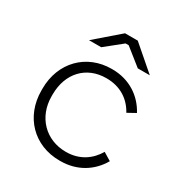

<svg xmlns="http://www.w3.org/2000/svg" viewBox="-169 -839 916 968"><g transform="rotate(30 289.0 -354.5)"><path d="M494 -594 354 -715H280L140 -594H211L308 -672H326L424 -594ZM314 6H319C417 6 493 -43 536 -118L490 -146C457 -89 400 -48 321 -48H319C203 -48 118 -134 118 -255V-265C118 -389 196 -472 312 -472H314C392 -472 452 -434 486 -371L533 -397C492 -474 415 -526 316 -526H312C166 -526 59 -418 59 -265V-255C59 -102 166 6 314 6Z"/></g></svg>

Font: Fixel Display Light
Style: Regular
Weight: 300
Designer: AlfaBravo + MacPaw
Foundry: Kyrylo Tkachov, Marchela Mozhyna, Serhii Makarenko, Maria Weinstein, Zakhar Kryvoshyya
Version: Version 1.211